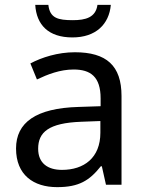

<svg xmlns="http://www.w3.org/2000/svg" viewBox="-20 -760 601 790"><path d="M436 -740H381C374 -688 332 -677 280 -677C219 -677 185 -685 179 -740H125C130 -658 179 -606 278 -606C374 -606 429 -660 436 -740ZM288 -545C218 -545 152 -524 105 -499L132 -433C176 -454 227 -474 283 -474C353 -474 394 -444 394 -355V-323L303 -320C128 -315 46 -256 46 -149C46 -40 118 10 215 10C305 10 348 -17 395 -76H399L416 0H480V-365C480 -490 418 -545 288 -545ZM314 -259 393 -262V-214C393 -110 325 -61 235 -61C177 -61 137 -88 137 -148C137 -216 180 -254 314 -259Z"/></svg>

Font: Noto Sans Arabic
Style: Regular
Weight: 400
Designer: Monotype Design Team, Nadine Chahine, Nizar Qandah and Khaled Hosny
Foundry: Monotype Imaging Inc.
Version: Version 2.012